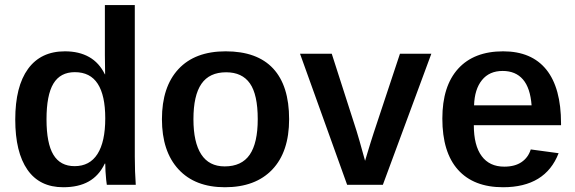

<svg xmlns="http://www.w3.org/2000/svg" viewBox="-20 -745 2319 774"><path d="M410.6 0Q409.7 -4.9 408 -20.3Q406.2 -35.6 405.3 -54.2Q404.3 -72.8 404.3 -85.4H402.3Q378.9 -36.6 337.6 -13.4Q296.4 9.8 234.9 9.8Q139.6 9.8 90.6 -60.8Q41.5 -131.3 41.5 -263.2Q41.5 -396.5 93 -467.3Q144.5 -538.1 241.7 -538.1Q298.8 -538.1 339.4 -515.1Q379.9 -492.2 402.8 -445.3H403.8L402.8 -522.9V-724.6H523.4V-113.3Q523.4 -83 524.4 -54.7Q525.4 -26.4 527.3 0ZM167.5 -264.2Q167.5 -167 195.3 -121.1Q223.1 -75.2 280.8 -75.2Q341.8 -75.2 373 -124.3Q404.3 -173.3 404.3 -268.1Q404.3 -360.4 374 -407.2Q343.8 -454.1 281.7 -454.1Q223.1 -454.1 195.3 -408Q167.5 -361.8 167.5 -264.2Z M1145.5 -264.6Q1145.5 -132.8 1077.6 -61.5Q1009.8 9.8 886.7 9.8Q766.1 9.8 699.5 -62.5Q632.8 -134.8 632.8 -264.6Q632.8 -395 699.5 -466.6Q766.1 -538.1 889.6 -538.1Q1016.6 -538.1 1081.1 -468.8Q1145.5 -399.4 1145.5 -264.6ZM1019 -264.6Q1019 -363.8 987.5 -408.7Q956.1 -453.6 891.6 -453.6Q824.2 -453.6 792 -407Q759.8 -360.4 759.8 -264.6Q759.8 -170.9 791.3 -122.6Q822.8 -74.2 885.7 -74.2Q954.1 -74.2 986.6 -121.3Q1019 -168.5 1019 -264.6Z M1718.8 -528.3 1523.4 0H1379.4L1189.5 -528.3H1317.4L1417.5 -216.8Q1421.4 -205.6 1429.7 -175.5Q1438 -145.5 1451.7 -96.7Q1455.1 -107.9 1461.2 -128.4Q1467.3 -148.9 1474.4 -171.6Q1481.4 -194.3 1486.8 -210.4L1592.3 -528.3Z M1890.1 -240.2Q1890.1 -158.7 1921.6 -116Q1953.1 -73.2 2012.7 -73.2Q2055.7 -73.2 2082.5 -91.6Q2109.4 -109.9 2119.6 -142.6L2231.9 -127.4Q2178.7 9.8 2007.8 9.8Q1889.6 9.8 1826.4 -60.5Q1763.2 -130.9 1763.2 -267.1Q1763.2 -397.9 1826.9 -468Q1890.6 -538.1 2008.3 -538.1Q2123 -538.1 2182.4 -464.4Q2241.7 -390.6 2241.7 -247.1V-240.2ZM2123 -320.3Q2117.7 -390.6 2088.1 -424.8Q2058.6 -459 2006.3 -459Q1952.6 -459 1922.9 -422.1Q1893.1 -385.3 1891.1 -320.3Z"/></svg>

Font: Arimo SemiBold
Style: Regular
Weight: 600
Designer: Steve Matteson
Foundry: Monotype Imaging Inc.
Version: Version 1.33